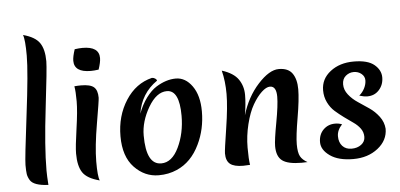

<svg xmlns="http://www.w3.org/2000/svg" viewBox="-58 -1049 2482 1192"><g transform="rotate(-5 1182.5 -453.0)"><path d="M122 -926Q197 -906 224.5 -865.5Q252 -825 252 -751Q252 -707 223 -465Q194 -223 194 -75Q194 -43 198 15Q107 11 85 -25Q73 -45 70 -63.5Q67 -82 67 -121Q67 -160 100.5 -428Q134 -696 134 -796Q134 -896 122 -926Z M518 15Q440 -5 413 -45.5Q386 -86 386 -164Q386 -206 402 -316Q418 -426 418 -487Q418 -548 412 -581Q434 -583 453 -583Q511 -583 533.5 -563.5Q556 -544 556 -497Q556 -482 531.5 -339.5Q507 -197 506.5 -104.5Q506 -12 518 15ZM571 -671Q543 -667 522 -667Q419 -667 419 -739Q419 -765 434 -810Q462 -814 483 -814Q586 -814 586 -742Q586 -716 571 -671Z M981 -501Q916 -501 865 -413.5Q814 -326 814 -239Q814 -57 908 -57Q975 -57 1017 -144.5Q1059 -232 1059 -341Q1059 -501 981 -501ZM896 -591Q907 -591 916.5 -584.5Q926 -578 926 -571Q825 -501 805 -376Q826 -432 856.5 -473Q887 -514 920 -535Q983 -574 1043 -574Q1103 -574 1145 -515Q1187 -456 1187 -357Q1187 -246 1142 -153Q1092 -48 1000 -8Q948 15 886 15Q799 15 734.5 -52.5Q670 -120 670 -246.5Q670 -373 732 -469.5Q794 -566 896 -591Z M1813 14Q1800 15 1776 15Q1692 15 1656.5 -11Q1621 -37 1621 -102Q1621 -139 1641 -246.5Q1661 -354 1661 -407Q1661 -473 1621 -473Q1598 -473 1569 -446Q1540 -419 1513 -372.5Q1486 -326 1468 -253Q1450 -180 1450 -107.5Q1450 -35 1456 0Q1424 2 1414 2Q1357 2 1332 -18Q1307 -38 1307 -84Q1307 -104 1328 -238Q1349 -372 1349 -451.5Q1349 -531 1332 -598Q1405 -575 1434 -532.5Q1463 -490 1463 -435.5Q1463 -381 1451 -309Q1484 -421 1555 -499Q1626 -577 1685 -577Q1744 -577 1769.5 -540.5Q1795 -504 1795 -441.5Q1795 -379 1775.5 -266Q1756 -153 1756 -101.5Q1756 -50 1769 -26.5Q1782 -3 1813 14Z M2314 -150Q2314 -78 2252 -29Q2190 20 2098 20Q2006 20 1953.5 -17Q1901 -54 1901 -102Q1901 -150 1930.5 -179.5Q1960 -209 2004 -209Q2027 -209 2047 -201Q2015 -167 2015 -129Q2015 -91 2036 -68Q2057 -45 2093 -45Q2129 -45 2153.5 -63.5Q2178 -82 2178 -111.5Q2178 -141 2161 -164Q2144 -187 2118.5 -204.5Q2093 -222 2063 -244Q2033 -266 2007.5 -288.5Q1982 -311 1965 -345.5Q1948 -380 1948 -421Q1948 -492 2006.5 -537.5Q2065 -583 2152.5 -583Q2240 -583 2280.5 -549Q2321 -515 2321 -469.5Q2321 -424 2292.5 -392Q2264 -360 2219 -360Q2197 -360 2169 -369Q2191 -388 2203 -412.5Q2215 -437 2215 -461Q2215 -485 2195 -501.5Q2175 -518 2147 -518Q2119 -518 2097 -499.5Q2075 -481 2075 -447Q2075 -413 2098.5 -383Q2122 -353 2156 -330.5Q2190 -308 2224.5 -284.5Q2259 -261 2285 -226.5Q2311 -192 2314 -150Z"/></g></svg>

Font: MeriendaOneRegular
Style: Regular
Weight: 400
Designer: Eduardo Rodriguez Tunni
Foundry: Eduardo Rodriguez Tunni
Version: Version 1.001